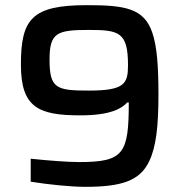

<svg xmlns="http://www.w3.org/2000/svg" viewBox="-20 -716 703 744"><path d="M310 8C448 8 522 -14 558 -91C585 -146 594 -228 594 -350C594 -462 588 -538 570 -590C538 -684 464 -696 317 -696C104 -696 61 -643 61 -466C61 -299 129 -269 292 -269C413 -269 454 -298 473 -319H479C479 -121 460 -88 287 -88C242 -88 165 -94 99 -101V-12C166 -1 255 8 310 8ZM325 -365C198 -365 172 -373 172 -485C172 -590 201 -600 325 -600C442 -600 476 -591 476 -463C476 -392 463 -365 325 -365Z"/></svg>

Font: Saira UNSAM Medium
Style: Regular
Weight: 500
Designer: Hector Gatti with collaboration of the Omnibus-Type team
Foundry: Omnibus-Type
Version: Version 0.072;PS 000.072;hotconv 1.0.88;makeotf.lib2.5.64775